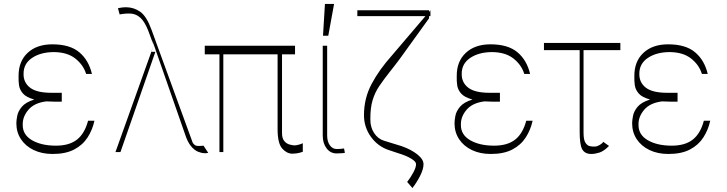

<svg xmlns="http://www.w3.org/2000/svg" viewBox="-20 -780 3728 985"><path d="M296.9 -258.5H258.5Q236.5 -258.5 217.3 -259.9Q155.2 -252.1 125.4 -216.4Q95.5 -180.8 96.6 -140.6Q95.5 -89.1 143.8 -60.9Q192.1 -32.7 267 -32.7Q335.2 -32.7 374.8 -63.7Q414.4 -94.8 431.8 -160.5H464.5Q454.2 -113.3 429.2 -74.6Q404.1 -35.9 360.4 -13Q316.8 9.9 250 9.9Q195 9.9 152.9 -10.3Q110.8 -30.5 87.4 -66.1Q63.9 -101.6 63.9 -147.7Q63.9 -162.3 68.4 -185.7Q72.8 -209.2 92 -232.2Q111.2 -255.3 155.9 -269.5Q114.3 -280.9 97.5 -300.6Q80.6 -320.3 77.6 -342.7Q74.6 -365.1 75.3 -384.6Q75.3 -387.8 75.3 -389.2Q74.6 -464.5 121.4 -508.5Q168.3 -552.6 248.6 -552.6Q338.1 -552.6 386.5 -512.1Q435 -471.6 451.7 -400.6H421.9Q407.7 -447.1 366.3 -479.8Q324.9 -512.4 255.7 -512.8Q188.2 -512.4 144.2 -482.6Q100.1 -452.8 100.9 -400.6Q100.1 -356.9 134.1 -330.4Q168 -304 242.9 -304H296.9Z M1028.4 5.7Q1013.8 5.7 995.6 -1.8Q977.3 -9.2 959.7 -30.4Q942.1 -51.5 929 -92.3L769.2 -550.1L768.1 -547.6L768.5 -546.9L768.1 -547.6L756.4 -514.2H777L598 0H572.4L756.4 -514.2H755.7L768.1 -547.9L740.1 -623.6Q721.6 -670.1 699.8 -689.3Q677.9 -708.5 651.8 -710.2Q625.7 -712 593.8 -706L585.2 -737.2Q580.6 -736.9 594.3 -739.7Q608 -742.5 626.4 -742.9Q667.6 -742.5 699.9 -719.3Q732.2 -696 757.1 -627.8L777.3 -572.8L781.2 -583.8L777.3 -572.4L965.9 -55.4Q965.2 -56.5 967.7 -50.1Q970.2 -43.7 977.8 -37.3Q985.4 -30.9 1000 -31.2Q1004.3 -30.9 1014.2 -31.8Q1024.1 -32.7 1024.1 -32.7L1048.3 4.3Q1036.6 6.4 1033.4 6.4Q1030.2 6.4 1028.4 5.7ZM769.2 -550.4 759.9 -576.7 768.1 -547.9ZM769.2 -550.4V-550.1L777.3 -572.4V-572.8ZM768.1 -547.9V-547.6Z M1493.6 -545.5V-501.4H1426.8V-99.4Q1426.5 -70 1438.6 -56.1Q1450.6 -42.3 1466.1 -38.4Q1481.5 -34.4 1490.8 -34.1Q1501.4 -34.4 1515.1 -38.4Q1528.8 -42.3 1533.4 -45.5V-1.4Q1530.9 -0.4 1517.2 3.7Q1503.6 7.8 1479.4 8.5Q1450.3 7.8 1427.2 -18.6Q1404.1 -45.1 1404.1 -117.9V-501.4H1125.7V0H1105.8V-501.4H1030.5V-545.5Z M1635.7 -545.5H1658.4V-85.2Q1658.4 -54 1672.1 -34.8Q1685.7 -15.6 1706.7 -15.6Q1724.1 -15.6 1734 -16.9Q1744 -18.1 1745 -18.5L1749.3 4.3Q1747.9 4.6 1736.7 5.9Q1725.5 7.1 1706.7 7.1Q1675.4 7.1 1655.5 -18.8Q1635.7 -44.7 1635.7 -85.2ZM1637.1 -596.6 1647 -759.9H1693.9L1664.1 -596.6Z M2188.2 -727.3V-697.4H2181.1V-686.1L2030.5 -477.3Q2016.3 -458.1 2003.4 -441.6Q1990.4 -425.1 1978.7 -410.2Q1947.8 -371.1 1925.6 -338.2Q1903.4 -305.4 1891.5 -266Q1879.6 -226.6 1880 -167.6Q1879.6 -127.5 1899.1 -97.7Q1918.7 -67.8 1949.6 -58.2L2041.9 -29.8Q2090.2 -12.4 2121.4 12.4Q2152.7 37.3 2152.7 62.5Q2152.7 87.4 2135.7 121.3Q2118.6 155.2 2095.9 184.7L2068.9 153.4Q2088.4 127.8 2101.7 102.5Q2115.1 77.1 2114.3 61.1Q2114 48.7 2088.8 33.4Q2063.6 18.1 2022 5.7L1970.9 -11.4Q1916.2 -30.9 1881.7 -79.7Q1847.3 -128.6 1847.3 -188.9Q1847.3 -275.9 1886.4 -349.3Q1925.4 -422.6 1990.8 -495.7L2162.6 -697.4H1813.2V-727.3H2181.1V-719.1Z M2544.7 -258.5H2506.4Q2484.4 -258.5 2465.2 -259.9Q2403.1 -252.1 2373.2 -216.4Q2343.4 -180.8 2344.5 -140.6Q2343.4 -89.1 2391.7 -60.9Q2440 -32.7 2514.9 -32.7Q2583.1 -32.7 2622.7 -63.7Q2662.3 -94.8 2679.7 -160.5H2712.4Q2702.1 -113.3 2677 -74.6Q2652 -35.9 2608.3 -13Q2564.6 9.9 2497.9 9.9Q2442.8 9.9 2400.7 -10.3Q2358.7 -30.5 2335.2 -66.1Q2311.8 -101.6 2311.8 -147.7Q2311.8 -162.3 2316.2 -185.7Q2320.7 -209.2 2339.8 -232.2Q2359 -255.3 2403.8 -269.5Q2362.2 -280.9 2345.3 -300.6Q2328.5 -320.3 2325.5 -342.7Q2322.4 -365.1 2323.2 -384.6Q2323.2 -387.8 2323.2 -389.2Q2322.4 -464.5 2369.3 -508.5Q2416.2 -552.6 2496.4 -552.6Q2585.9 -552.6 2634.4 -512.1Q2682.9 -471.6 2699.6 -400.6H2669.7Q2655.5 -447.1 2614.2 -479.8Q2572.8 -512.4 2503.6 -512.8Q2436.1 -512.4 2392 -482.6Q2348 -452.8 2348.7 -400.6Q2348 -356.9 2381.9 -330.4Q2415.8 -304 2490.8 -304H2544.7Z M3162.6 -559.7V-522.7H2973.7V-99.4Q2973.7 -62.5 2983.5 -47.6Q2993.3 -32.7 3006 -30.2Q3018.8 -27.7 3028.8 -28.1Q3033 -28.4 3034.8 -28.4Q3044 -28.8 3057.5 -36.8Q3071 -44.7 3074.6 -52.6L3104.4 -31.2Q3077.8 -4.3 3054.9 2.8Q3032 9.9 3013.5 9.9Q2980.5 9.9 2967 -14Q2953.5 -38 2953.8 -106.5V-522.7H2770.6V-559.7Z M3456 -258.5H3417.6Q3395.6 -258.5 3376.4 -259.9Q3314.3 -252.1 3284.4 -216.4Q3254.6 -180.8 3255.7 -140.6Q3254.6 -89.1 3302.9 -60.9Q3351.2 -32.7 3426.1 -32.7Q3494.3 -32.7 3533.9 -63.7Q3573.5 -94.8 3590.9 -160.5H3623.6Q3613.3 -113.3 3588.2 -74.6Q3563.2 -35.9 3519.5 -13Q3475.9 9.9 3409.1 9.9Q3354 9.9 3312 -10.3Q3269.9 -30.5 3246.4 -66.1Q3223 -101.6 3223 -147.7Q3223 -162.3 3227.5 -185.7Q3231.9 -209.2 3251.1 -232.2Q3270.2 -255.3 3315 -269.5Q3273.4 -280.9 3256.6 -300.6Q3239.7 -320.3 3236.7 -342.7Q3233.7 -365.1 3234.4 -384.6Q3234.4 -387.8 3234.4 -389.2Q3233.7 -464.5 3280.5 -508.5Q3327.4 -552.6 3407.7 -552.6Q3497.2 -552.6 3545.6 -512.1Q3594.1 -471.6 3610.8 -400.6H3581Q3566.8 -447.1 3525.4 -479.8Q3484 -512.4 3414.8 -512.8Q3347.3 -512.4 3303.3 -482.6Q3259.2 -452.8 3259.9 -400.6Q3259.2 -356.9 3293.1 -330.4Q3327.1 -304 3402 -304H3456Z"/></svg>

Font: Inter UI Thin
Style: Regular
Weight: 100
Designer: Rasmus Andersson
Foundry: rsms
Version: 3.2;8d6f07862